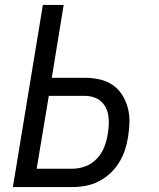

<svg xmlns="http://www.w3.org/2000/svg" viewBox="-20 -755 640 775"><path d="M32 0 153 -735H237L189 -441H323Q353 -441 382 -434.5Q411 -428 434 -412.5Q457 -397 472.5 -373Q488 -349 495.5 -321Q503 -293 502.5 -263Q502 -233 497 -203Q493 -176 484.5 -150Q476 -124 461 -99.5Q446 -75 425 -55.5Q404 -36 378.5 -23Q353 -10 326 -5Q299 0 273 0ZM128 -74H273Q299 -74 325.5 -84Q352 -94 371.5 -115Q391 -136 401 -162Q411 -188 415 -214Q418 -233 419 -251Q420 -269 417.5 -286.5Q415 -304 407.5 -319.5Q400 -335 387.5 -346Q375 -357 358 -362.5Q341 -368 323 -368H177Z"/></svg>

Font: Iosevka Aile
Style: Italic
Weight: 400
Italic angle: -9°
Designer: Belleve Invis
Foundry: Belleve Invis
Version: Version 28.0.1; ttfautohint (v1.8.4)